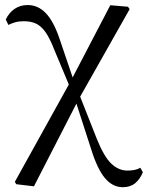

<svg xmlns="http://www.w3.org/2000/svg" viewBox="-20 -549 599 778"><path d="M45.9 197.4 40.1 187.9 267.7 -222.5 426.9 -527.8 498.5 -521.7 505.3 -511.9 296.9 -143.3 117.5 206ZM477.3 209.6Q436.3 209.6 405.1 172.5Q373.9 135.4 348.6 53.1L284.1 -146.4H276.8L299.4 -171L371.2 10.9Q400.5 84.7 430.4 113.5Q460.4 142.2 496 142.2Q511.2 142.2 524.6 139.7Q538 137.2 548.5 130.6L558.9 148.8Q547.3 177.1 527.7 193.4Q508.1 209.6 477.3 209.6ZM264.9 -192.1 199.9 -347.5Q181.9 -394 164.2 -419Q146.4 -444 125.6 -453.5Q104.8 -463 76.8 -463Q56.1 -463 41.2 -458.6Q26.2 -454.2 14 -448L3.4 -470Q16.4 -497.5 39.2 -513.1Q62 -528.6 92.2 -528.6Q133.5 -528.6 164.7 -496.7Q196 -464.9 220.1 -395.3L281.1 -215.5H290.6Z"/></svg>

Font: Noto Serif SC ExtraLight
Style: Regular
Weight: 200
Designer: Ryoko NISHIZUKA 西塚涼子 (kana & ideographs); Frank Grießhammer (Latin, Greek & Cyrillic); Wenlong ZHANG 张文龙 (bopomofo); San
Foundry: Adobe
Version: Version 2.002-H1;hotconv 1.1.0;makeotfexe 2.6.0